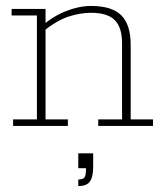

<svg xmlns="http://www.w3.org/2000/svg" viewBox="-20 -423 552 645"><path d="M24 0V-22H104V-371H19V-393H133V-341L121 -336Q159 -369 202.5 -386Q246 -403 286 -403Q356 -403 387.5 -371.5Q419 -340 419 -273V-22H494V0H310V-22H390V-278Q390 -331 365.5 -355.5Q341 -380 286 -380Q248 -380 208 -366.5Q168 -353 118 -312L133 -335V-22H208V0ZM243 202V180Q260 180 264.5 172Q269 164 269 142H243V92H293V136Q293 158 288.5 173Q284 188 273.5 195Q263 202 243 202Z"/></svg>

Font: Rokkitt Thin
Style: Regular
Weight: 250
Version: Version 3.103